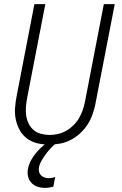

<svg xmlns="http://www.w3.org/2000/svg" viewBox="-20 -690 590 932"><path d="M219 12Q189 12 161.5 5.5Q134 -1 112 -17Q90 -33 76.5 -57Q63 -81 57 -108.5Q51 -136 53 -165.5Q55 -195 61 -225L147 -670H200L112 -216Q108 -194 106 -172Q104 -150 107 -129.5Q110 -109 119 -90.5Q128 -72 143 -59Q158 -46 178.5 -40.5Q199 -35 221 -35Q241 -35 261 -39.5Q281 -44 300 -54.5Q319 -65 335.5 -81Q352 -97 363 -115.5Q374 -134 381 -154Q388 -174 392 -194L484 -670H537L443 -185Q438 -160 429 -134.5Q420 -109 405 -85.5Q390 -62 368.5 -42.5Q347 -23 322.5 -10.5Q298 2 271.5 7Q245 12 219 12ZM198 222Q179 222 161.5 216Q144 210 132 197Q120 184 116 166Q112 148 116 129Q120 107 131.5 86.5Q143 66 158.5 48Q174 30 192.5 15Q211 0 231 -12H261L259 0Q243 12 229.5 26Q216 40 204.5 55.5Q193 71 183 87.5Q173 104 169 122Q167 133 169.5 143.5Q172 154 179 161Q186 168 196 171.5Q206 175 217 175Q224 175 232 173.5Q240 172 248 169L239 216Q228 219 218 220.5Q208 222 198 222Z"/></svg>

Font: Lode Dark Term
Style: Italic
Weight: 400
Italic angle: -11°
Monospace: yes
Designer: Belleve Invis
Foundry: Belleve Invis
Version: Version 29.2.0